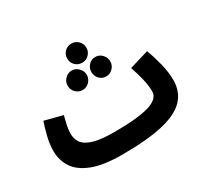

<svg xmlns="http://www.w3.org/2000/svg" viewBox="-151 -952 1269 1191"><g transform="rotate(-30 483.0 -356.5)"><path d="M410 21Q275 21 196.5 -10Q118 -41 84 -93.5Q50 -146 50 -211Q50 -262 63.5 -315Q77 -368 90 -406L218 -373Q210 -344 203 -312Q196 -280 196 -250Q196 -214 215.5 -186Q235 -158 286.5 -141.5Q338 -125 436 -125Q609 -125 687.5 -149.5Q766 -174 766 -226Q766 -267 754.5 -316Q743 -365 725 -417L863 -458Q883 -406 899 -342Q915 -278 915 -222Q915 -140 865 -86Q815 -32 704 -5.5Q593 21 410 21ZM480 -597Q450 -597 430.5 -617Q411 -637 411 -665Q411 -694 430.5 -714Q450 -734 480 -734Q508 -734 528 -714Q548 -694 548 -665Q548 -637 528 -617Q508 -597 480 -597ZM398 -449Q369 -449 349 -469.5Q329 -490 329 -518Q329 -546 349 -567Q369 -588 398 -588Q425 -588 445.5 -567Q466 -546 466 -518Q466 -490 445.5 -469.5Q425 -449 398 -449ZM566 -449Q537 -449 518 -469.5Q499 -490 499 -518Q499 -546 518 -567Q537 -588 566 -588Q594 -588 614 -567Q634 -546 634 -518Q634 -490 614 -469.5Q594 -449 566 -449Z"/></g></svg>

Font: Noto Sans Arabic UI Cn XBd
Style: Regular
Weight: 800
Width: 3
Designer: Monotype Design Team, Nadine Chahine and Nizar Qandah
Foundry: Monotype Imaging Inc.
Version: Version 2.010; ttfautohint (v1.8.4.7-5d5b)